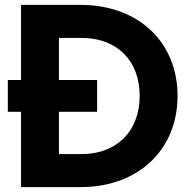

<svg xmlns="http://www.w3.org/2000/svg" viewBox="-20 -765 779 785"><path d="M309 0C550 0 706 -157 706 -373C706 -589 550 -745 309 -745H66V-438H12V-308H66V0ZM377 -308V-438H221V-610H313C458 -610 551 -518 551 -373C551 -229 458 -135 313 -135H221V-308Z"/></svg>

Font: Plus Jakarta Sans ExtraBold
Style: Regular
Weight: 800
Designer: Gumpita Rahayu
Foundry: Tokotype
Version: Version 2.071;gftools[0.9.30]